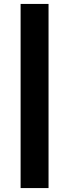

<svg xmlns="http://www.w3.org/2000/svg" viewBox="-20 -828 349 969"><path d="M225 -808C225 -808 84 -808 84 -808C84 -808 84 121 84 121C84 121 225 121 225 121C225 121 225 -808 225 -808Z"/></svg>

Font: Girnar Poppins
Style: SemiBold
Weight: 500
Designer: Ninad Kale (Devanagari), Jonny Pinhorn (Latin)
Foundry: Indian Type Foundry
Version: ""